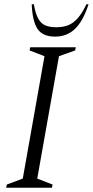

<svg xmlns="http://www.w3.org/2000/svg" viewBox="-20 -882 436 902"><path d="M9 0 12 -15 87 -43 189 -618 119 -645 122 -660H336L333 -645L257 -618L155 -43L227 -15L224 0ZM239 -710Q179 -710 155.5 -747.5Q132 -785 129 -862H139Q147 -816 160.5 -793Q174 -770 194.5 -762Q215 -754 244 -754Q273 -754 296.5 -762Q320 -770 342 -793Q364 -816 386 -862H396Q371 -784 333 -747Q295 -710 239 -710Z"/></svg>

Font: Spectral Light
Style: Italic
Weight: 300
Italic angle: -10°
Designer: Jean-Baptiste Levee
Foundry: Production Type
Version: Version 2.001